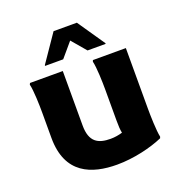

<svg xmlns="http://www.w3.org/2000/svg" viewBox="-137 -878 949 1007"><g transform="rotate(-20 337.0 -374.0)"><path d="M337 -684 405 -604H506V-608L402 -760H272L168 -608V-604H269ZM598 -210V-547H414L411 -539C420 -503 422 -420 422 -380V-207C422 -178 423 -155 427 -137C407 -131 384 -127 361 -127C292 -127 246 -150 246 -243V-547H63L59 -539C68 -503 70 -420 70 -380V-238C70 -36 206 12 347 12C440 12 539 -12 605 -41L608 -49C600 -85 598 -170 598 -210Z"/></g></svg>

Font: Kufam Arabic Latin Roman Bold
Style: Regular
Weight: 700
Designer: Wael Morcos & Artur Schmal
Version: Version 1.200;PS 001.200;hotconv 1.0.88;makeotf.lib2.5.64775